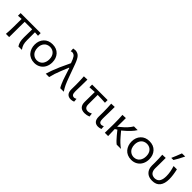

<svg xmlns="http://www.w3.org/2000/svg" viewBox="344 -2288 3794 3794"><g transform="rotate(45 2241.5 -390.5)"><path d="M588.9 -496.1V-421.4Q528.8 -426.3 497.6 -427.7V-206.1Q497.6 -140.6 511 -94.7Q524.4 -48.8 560.1 0L464.8 2Q438 -38.1 426.3 -84.5Q414.6 -130.9 414.6 -200.2Q414.6 -230.5 416 -305.2Q417.5 -379.9 418 -429.7Q408.7 -430.2 389.2 -430.2H208Q205.6 -382.8 205.6 -280.3V-216.3Q205.6 -54.2 204.1 0H113.8Q123.5 -123 123.5 -220.7V-269Q123.5 -381.3 125 -428.2L29.3 -421.4V-496.1Z M915 11.2Q855.5 11.2 807.1 -10Q758.8 -31.2 728 -67.9Q697.3 -104.5 680.9 -151.4Q664.6 -198.2 664.6 -251Q664.6 -364.3 732.2 -436Q799.8 -507.8 913.6 -507.8Q1029.3 -507.8 1095.7 -435.5Q1162.1 -363.3 1162.1 -251Q1162.1 -177.2 1132.3 -117.9Q1102.5 -58.6 1045.9 -23.7Q989.3 11.2 915 11.2ZM915 -61Q955.6 -62 987.1 -77.9Q1018.6 -93.8 1038.1 -120.1Q1057.6 -146.5 1067.6 -179.7Q1077.6 -212.9 1077.6 -251Q1077.6 -334 1034.7 -383.5Q991.7 -433.1 915 -436Q835 -433.6 792 -382.6Q749 -331.5 749 -251Q749 -200.2 766.6 -158.7Q784.2 -117.2 822.5 -89.8Q860.8 -62.5 915 -61Z M1504.4 -540 1597.7 -283.2Q1635.7 -177.7 1662.8 -119.1Q1689.9 -60.5 1731 0H1631.8Q1611.8 -31.2 1591.3 -77.9Q1570.8 -124.5 1558.8 -158.7Q1546.9 -192.9 1528.8 -248L1476.6 -408.2H1467.3L1400.9 -245.1Q1349.1 -119.1 1321.8 0H1227.1Q1258.3 -112.3 1332 -282.2Q1385.7 -404.8 1432.6 -499Q1399.4 -594.7 1372.8 -630.6Q1346.2 -666.5 1302.2 -670.9Q1287.6 -670.9 1262.2 -662.1L1258.3 -735.4Q1294.9 -742.7 1318.8 -742.7Q1385.3 -737.8 1425.3 -693.1Q1465.3 -648.4 1504.4 -540Z M1933.1 11.2Q1870.1 11.2 1836.7 -26.4Q1803.2 -64 1803.2 -139.6Q1803.2 -168 1804 -208.5Q1804.7 -249 1804.7 -269Q1804.7 -381.3 1796.4 -496.1L1892.1 -499.5Q1893.1 -430.7 1890.1 -329.6Q1887.2 -228.5 1887.2 -206.5V-158.7Q1887.2 -109.4 1903.6 -85.2Q1919.9 -61 1957 -61Q1973.6 -61 2008.8 -78.1L2014.2 -5.4Q1969.7 11.2 1933.1 11.2Z M2460 -496.1V-420.9Q2365.2 -427.7 2249.5 -429.2Q2249.5 -385.7 2249.3 -298.8Q2249 -211.9 2249 -168.5Q2249 -112.8 2272.2 -86.9Q2295.4 -61 2341.8 -61Q2359.9 -61 2384.3 -68.6Q2408.7 -76.2 2428.7 -87.4L2437 -12.7Q2377.9 11.2 2320.8 11.2Q2164.6 11.2 2164.6 -150.4Q2164.6 -208.5 2166.5 -309.3Q2168.5 -410.2 2168.5 -428.7L2026.9 -420.9V-496.1Z M2696.8 11.2Q2633.8 11.2 2600.3 -26.4Q2566.9 -64 2566.9 -139.6Q2566.9 -168 2567.6 -208.5Q2568.4 -249 2568.4 -269Q2568.4 -381.3 2560.1 -496.1L2655.8 -499.5Q2656.7 -430.7 2653.8 -329.6Q2650.9 -228.5 2650.9 -206.5V-158.7Q2650.9 -109.4 2667.2 -85.2Q2683.6 -61 2720.7 -61Q2737.3 -61 2772.5 -78.1L2777.8 -5.4Q2733.4 11.2 2696.8 11.2Z M3073.7 -258.8 3154.3 -163.6Q3237.3 -64.9 3329.6 0H3209.5Q3158.2 -38.1 3085.9 -126L3009.8 -219.2L2964.4 -190.9Q2965.3 -85.9 2970.2 0H2877.9Q2881.8 -118.2 2881.8 -219.2V-269Q2881.8 -388.2 2874 -496.1L2966.8 -499.5Q2967.3 -439.5 2967 -408.2Q2966.8 -377 2965.8 -326.4Q2964.8 -275.9 2964.8 -255.9L3011.7 -295.9Q3140.6 -400.9 3195.8 -496.1H3299.8Q3268.6 -443.8 3214.6 -387.2Q3160.6 -330.6 3073.7 -258.8Z M3623 11.2Q3563.5 11.2 3515.1 -10Q3466.8 -31.2 3436 -67.9Q3405.3 -104.5 3388.9 -151.4Q3372.6 -198.2 3372.6 -251Q3372.6 -364.3 3440.2 -436Q3507.8 -507.8 3621.6 -507.8Q3737.3 -507.8 3803.7 -435.5Q3870.1 -363.3 3870.1 -251Q3870.1 -177.2 3840.3 -117.9Q3810.5 -58.6 3753.9 -23.7Q3697.3 11.2 3623 11.2ZM3623 -61Q3663.6 -62 3695.1 -77.9Q3726.6 -93.8 3746.1 -120.1Q3765.6 -146.5 3775.6 -179.7Q3785.6 -212.9 3785.6 -251Q3785.6 -334 3742.7 -383.5Q3699.7 -433.1 3623 -436Q3543 -433.6 3500 -382.6Q3457 -331.5 3457 -251Q3457 -200.2 3474.6 -158.7Q3492.2 -117.2 3530.5 -89.8Q3568.8 -62.5 3623 -61Z M4217.3 -578.1 4157.2 -577.1Q4200.7 -673.8 4243.7 -789.6L4333 -791.5Q4273.9 -668 4217.3 -578.1ZM4207 11.2Q4106 11.2 4050 -46.4Q3994.1 -104 3994.1 -199.7Q3994.1 -217.3 3994.6 -243.2Q3995.1 -269 3995.1 -279.8Q3995.1 -402.3 3987.3 -496.1L4080.6 -499.5Q4081.5 -430.2 4079.8 -327.1Q4078.1 -224.1 4078.1 -210Q4078.1 -63.5 4207.5 -59.6Q4247.1 -60.5 4274.9 -76.2Q4302.7 -91.8 4317.6 -119.6Q4332.5 -147.5 4338.9 -180.4Q4345.2 -213.4 4345.2 -255.9Q4345.2 -364.3 4303.7 -496.1H4396Q4428.2 -356.4 4428.2 -251.5Q4428.2 -127.9 4374.3 -58.3Q4320.3 11.2 4207 11.2Z"/></g></svg>

Font: Commissioner Flair
Style: Regular
Weight: 400
Designer: Kostas Bartsokas
Foundry: Kostas Bartsokas
Version: Version 1.000